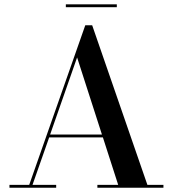

<svg xmlns="http://www.w3.org/2000/svg" viewBox="-20 -884 814 904"><path d="M290 -863.5H530V-850H290ZM24.5 -13.5H117.5L381.5 -765H414L674 -13.5H749.5V0H438.5V-13.5H536.5L464.5 -237H211.5L133 -13.5H244.5V0H24.5ZM343 -613.5 216 -250.5H460Z"/></svg>

Font: Bodoni* 16 Medium
Style: Regular
Weight: 500
Version: Version 2.2